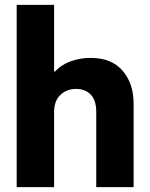

<svg xmlns="http://www.w3.org/2000/svg" viewBox="-20 -772 617 792"><path d="M48.8 0V-752H203.1V-477.1H207.5Q232.9 -505.4 272 -519.3Q311 -533.2 353.5 -533.2Q440.4 -533.2 485.8 -480.2Q531.2 -427.2 531.2 -344.2V0H377V-310.5Q377 -358.4 354.2 -381.8Q331.5 -405.3 293.5 -405.3Q255.9 -405.3 229.5 -380.9Q203.1 -356.4 203.1 -309.1V0Z"/></svg>

Font: Reddit Sans ExtraBold
Style: Regular
Weight: 800
Designer: Stephen Hutchings
Foundry: Reddit
Version: Version 1.014; ttfautohint (v1.8.4.7-5d5b)